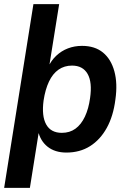

<svg xmlns="http://www.w3.org/2000/svg" viewBox="-22 -725 619 925"><path d="M-2 180 139 -705H263L214 -399L208 -398Q224 -433 249 -456.5Q274 -480 305.5 -492Q337 -504 373 -504Q435 -504 474 -472Q513 -440 529 -381.5Q545 -323 534 -246Q524 -166 492.5 -109Q461 -52 412 -21Q363 10 298 10Q243 10 207.5 -18Q172 -46 161 -96H166L122 180ZM276 -85Q314 -85 341.5 -105Q369 -125 387 -163Q405 -201 412 -253Q423 -329 400 -369Q377 -409 325 -409Q288 -409 260 -389.5Q232 -370 214 -332Q196 -294 188 -241Q178 -166 200.5 -125.5Q223 -85 276 -85Z"/></svg>

Font: Nunito Sans 10pt SemiCondensed
Style: Bold Italic
Weight: 700
Width: 4
Italic angle: -9°
Designer: Vernon Adams
Foundry: Vernon Adams
Version: Version 3.101;gftools[0.9.27]